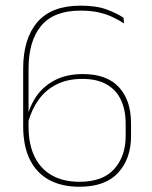

<svg xmlns="http://www.w3.org/2000/svg" viewBox="-20 -668 552 696"><path d="M268 9Q203.5 9 157.8 -16Q112 -41 88 -90Q64 -139 64 -210.5V-419Q64 -528 115.5 -587.8Q167 -647.5 271.5 -647.5Q329.5 -647.5 366.2 -633.8Q403 -620 427.5 -604L430 -583Q409 -596.5 386.2 -607Q363.5 -617.5 335.8 -623.5Q308 -629.5 271.5 -629.5Q175 -629.5 129.2 -574.5Q83.5 -519.5 83.5 -419V-210.5Q83.5 -144 105.8 -99.2Q128 -54.5 169.2 -31.8Q210.5 -9 268 -9Q353 -9 394.2 -55.5Q435.5 -102 435.5 -174.5V-219.5Q435.5 -270 418.2 -306.2Q401 -342.5 366.2 -362.2Q331.5 -382 278.5 -382Q225 -382 185.5 -362.2Q146 -342.5 120.5 -307.2Q95 -272 82 -225L71.5 -238.5H77.5Q87 -283 112.2 -319.5Q137.5 -356 179.8 -377.8Q222 -399.5 280.5 -399.5Q367 -399.5 411 -352Q455 -304.5 455 -220.5V-174.5Q455 -93 408.5 -42Q362 9 268 9Z"/></svg>

Font: Anek Gujarati Medium Thin
Style: Regular
Weight: 250
Version: Version 1.003